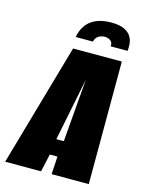

<svg xmlns="http://www.w3.org/2000/svg" viewBox="-151 -824 679 894"><g transform="rotate(15 188.0 -377.0)"><path d="M273 -754Q313 -754 336 -743Q359 -732 369 -715Q379 -698 380.5 -679.5Q382 -661 380 -646H298Q301 -664 289 -673Q277 -682 261 -682Q245 -682 231 -673.5Q217 -665 213 -646H130Q135 -676 151 -700.5Q167 -725 197.5 -739.5Q228 -754 273 -754ZM-37 0 132 -591H367L366 0H187L192 -86H155L136 0ZM166 -163H202L227 -466Z"/></g></svg>

Font: Alumni Sans Thin Black
Style: Italic
Weight: 900
Italic angle: -8°
Version: Version 1.016